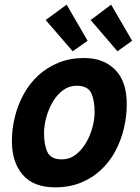

<svg xmlns="http://www.w3.org/2000/svg" viewBox="-20 -789 600 824"><path d="M217 15Q123 15 77 -39.5Q31 -94 31 -183Q31 -236 44 -288Q57 -340 82 -385.5Q107 -431 144.5 -465.5Q182 -500 231.5 -520Q281 -540 342 -540Q424 -540 474 -490Q524 -440 524 -342Q524 -289 511.5 -237Q499 -185 474.5 -139.5Q450 -94 413 -59.5Q376 -25 327 -5Q278 15 217 15ZM245 -105Q278 -105 304 -124.5Q330 -144 348.5 -175Q367 -206 376.5 -241.5Q386 -277 386 -308Q386 -360 371 -390.5Q356 -421 309 -421Q276 -421 250 -401.5Q224 -382 206 -351Q188 -320 178.5 -284.5Q169 -249 169 -218Q169 -166 184 -135.5Q199 -105 245 -105ZM292 -569 176 -703 266 -769 356 -614ZM484 -569 369 -703 457 -769 547 -614Z"/></svg>

Font: Ubuntu Sans Mono
Style: Italic
Weight: 400
Italic angle: -13.5°
Monospace: yes
Designer: Dalton Maag Ltd
Foundry: Dalton Maag Ltd
Version: Version 1.006